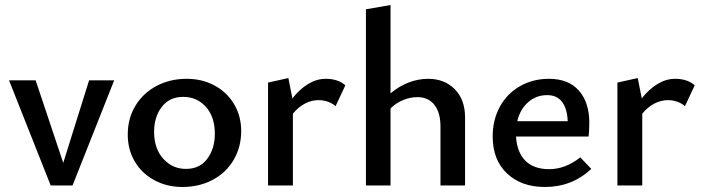

<svg xmlns="http://www.w3.org/2000/svg" viewBox="-20 -739 2793 765"><path d="M435 -419 269 0H182L16 -419H122L232 -90L335 -419Z M489 -203Q489 -267 519.5 -317.5Q550 -368 603.5 -396.5Q657 -425 724 -425Q786 -425 835.5 -398Q885 -371 913 -323.5Q941 -276 941 -217Q941 -153 911 -102Q881 -51 827.5 -22.5Q774 6 707 6Q645 6 595 -21Q545 -48 517 -95.5Q489 -143 489 -203ZM836 -206Q836 -273 800.5 -313Q765 -353 710 -353Q655 -353 624.5 -313Q594 -273 594 -214Q594 -147 630.5 -106.5Q667 -66 721 -66Q776 -66 806 -106.5Q836 -147 836 -206Z M1356 -399 1317 -316Q1305 -327 1287 -333.5Q1269 -340 1249 -340Q1221 -340 1194.5 -326Q1168 -312 1147 -286V0H1048V-410L1129 -428L1145 -347Q1174 -384 1208 -404.5Q1242 -425 1278 -425Q1327 -425 1356 -399Z M1833 -271V0H1735V-236Q1735 -290 1711 -321Q1687 -352 1643 -352Q1615 -352 1586.5 -340.5Q1558 -329 1536 -307V0H1438V-702L1536 -719V-367Q1569 -395 1607.5 -410Q1646 -425 1686 -425Q1751 -425 1792 -383.5Q1833 -342 1833 -271Z M2336 -66Q2259 6 2151 6Q2057 6 2000 -48Q1943 -102 1943 -195Q1943 -262 1972 -314.5Q2001 -367 2052.5 -396Q2104 -425 2167 -425Q2245 -425 2286.5 -378Q2328 -331 2328 -250Q2328 -214 2325 -195H2036Q2040 -132 2073.5 -98.5Q2107 -65 2168 -65Q2233 -65 2292 -112ZM2041 -256H2242Q2240 -306 2219.5 -333Q2199 -360 2160 -360Q2116 -360 2084 -331.5Q2052 -303 2041 -256Z M2748 -399 2709 -316Q2697 -327 2679 -333.5Q2661 -340 2641 -340Q2613 -340 2586.5 -326Q2560 -312 2539 -286V0H2440V-410L2521 -428L2537 -347Q2566 -384 2600 -404.5Q2634 -425 2670 -425Q2719 -425 2748 -399Z"/></svg>

Font: Ysabeau Infant Semibold
Style: Regular
Weight: 600
Designer: Christian Thalmann (Catharsis Fonts)
Version: Version 0.003